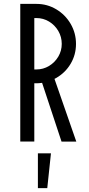

<svg xmlns="http://www.w3.org/2000/svg" viewBox="-20 -726 456 985"><path d="M84 -706H156V0H84ZM185.3 -333.2 247.4 -356.2 371.4 0.3H295.6ZM126.3 -369.7H166.7Q201.8 -369.7 231.7 -387.7Q261.5 -405.7 279.2 -435.7Q296.8 -465.7 296.8 -500.8Q296.8 -536.6 279.2 -567Q261.5 -597.3 231.7 -615.4Q201.8 -633.4 166.7 -633.4H141.8V-706H167.4Q222.1 -706 268.7 -678.2Q315.3 -650.4 342.6 -603.3Q369.9 -556.2 369.9 -500.8Q369.9 -445.4 342.6 -399.2Q315.3 -353 268.7 -326.2Q222.1 -299.5 167.4 -298.7H126.3ZM174.4 60.7H241.4L222.5 239.1H174.4Z"/></svg>

Font: Lineal Thin
Style: Regular
Weight: 200
Designer: Created by Frank Adebiaye with contributions from Anton Moglia & Ariel Martín Pérez
Created by Frank ADEBIAYE with FontF
Foundry: Velvetyne Type Foundry
Version: Version 2.000;Glyphs 3.2 (3227)